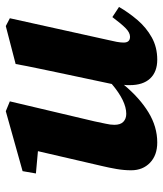

<svg xmlns="http://www.w3.org/2000/svg" viewBox="30 -578 563 663"><g transform="rotate(-90 311.5 -246.5)"><path d="M437 15Q395 15 372 -9.5Q349 -34 349 -80Q349 -85 349 -90Q349 -95 350 -100Q304 -45 254.5 -15Q205 15 151 15Q107 15 81 -10Q55 -35 55 -75Q55 -100 59.5 -126Q64 -152 70 -177L121 -397L44 -404L52 -450L259 -508L293 -494L224 -202Q220 -181 216 -164Q212 -147 212 -133Q212 -112 222.5 -102Q233 -92 250 -92Q294 -92 353 -142L391 -321Q399 -360 407 -397.5Q415 -435 422 -474L553 -508L580 -494L505 -155Q501 -139 498.5 -125Q496 -111 496 -101Q496 -79 516 -79Q530 -79 545 -93.5Q560 -108 584 -140L619 -117Q600 -84 574 -53.5Q548 -23 514 -4Q480 15 437 15Z"/></g></svg>

Font: Source Serif 4 SmText
Style: Bold Italic
Weight: 700
Italic angle: -12°
Designer: Frank Grießhammer
Foundry: Adobe
Version: Version 4.005;hotconv 1.1.0;makeotfexe 2.6.0